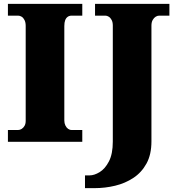

<svg xmlns="http://www.w3.org/2000/svg" viewBox="-20 -734 912 994"><path d="M21 0V-61H74Q83 -61 92 -66.5Q101 -72 107 -82.5Q113 -93 113 -108V-600Q113 -618 107 -630Q101 -642 92 -647.5Q83 -653 74 -653H21V-714H406V-653H351Q339 -653 330.5 -647Q322 -641 317.5 -629.5Q313 -618 313 -599V-110Q313 -96 318.5 -84.5Q324 -73 332.5 -67Q341 -61 351 -61H406V0ZM420 240V174H444Q468 174 496 157Q524 140 544 101.5Q564 63 564 -1V-602Q564 -619 558 -630.5Q552 -642 543 -647.5Q534 -653 526 -653H472V-714H857V-653H804Q795 -653 786 -647.5Q777 -642 770.5 -630.5Q764 -619 764 -601V-2Q764 66 738.5 112.5Q713 159 670.5 187Q628 215 576 227.5Q524 240 470 240Z"/></svg>

Font: Noto Serif Tibetan Black
Style: Regular
Weight: 900
Version: Version 2.103